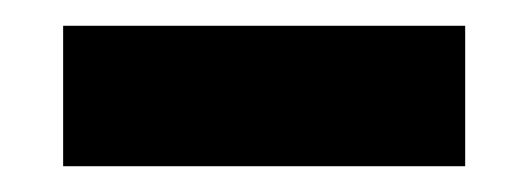

<svg xmlns="http://www.w3.org/2000/svg" viewBox="-20 -323 409 149"><path d="M29 -194V-303H341V-194Z"/></svg>

Font: Atkinson Hyperlegible Next SemiBold
Style: Regular
Weight: 600
Designer: Elliott Scott, Megan Eiswerth, Linus Boman, Theodore Petrosky, Letters from Sweden
Foundry: Applied Design Works, Letters from Sweden
Version: Version 2.001